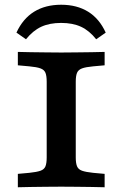

<svg xmlns="http://www.w3.org/2000/svg" viewBox="-20 -790 517 810"><path d="M229.9 -2.4Q205.7 -2.4 173.6 -2Q141.5 -1.6 109.6 -1.2Q77.7 -0.8 55.3 0V-56.5L103.7 -60.9Q135 -64.1 150.8 -69.7Q166.6 -75.3 171.8 -88.4Q177 -101.6 177 -125.8V-445.2Q177 -469.8 171.8 -482.8Q166.6 -495.7 150.8 -501.5Q135 -507.3 103.7 -510.1L55.3 -514.5V-571Q77.7 -570.2 109.6 -569.8Q141.5 -569.4 173.6 -569Q205.7 -568.5 229.9 -568.5H238.4H246.8Q271 -568.5 303.1 -569Q335.2 -569.4 367.2 -569.8Q399.3 -570.2 421.4 -571V-514.5L372.9 -510.1Q342 -507.3 326.2 -501.5Q310.4 -495.7 305 -482.8Q299.6 -469.8 299.6 -445.2V-125.8Q299.6 -101.6 305 -88.4Q310.4 -75.3 326.2 -69.7Q342 -64.1 372.9 -60.9L421.4 -56.5V0Q399.3 -0.8 367.2 -1.2Q335.2 -1.6 303.1 -2Q271 -2.4 246.8 -2.4H238.7ZM237.9 -770Q304.5 -770 351.9 -740.6Q399.3 -711.2 426 -652.4L385.8 -624.3Q356.8 -660.9 321.8 -677.1Q286.9 -693.3 237.9 -693.3Q189 -693.3 154 -677.1Q119.1 -660.9 89.6 -624.3L49.4 -652.4Q76.5 -711.2 123.9 -740.6Q171.4 -770 237.9 -770Z"/></svg>

Font: Playfair 5pt SemiExpanded Light
Style: Regular
Weight: 300
Width: 6
Designer: Claus Eggers Sørensen
Foundry: Claus Eggers Sørensen
Version: Version 2.203